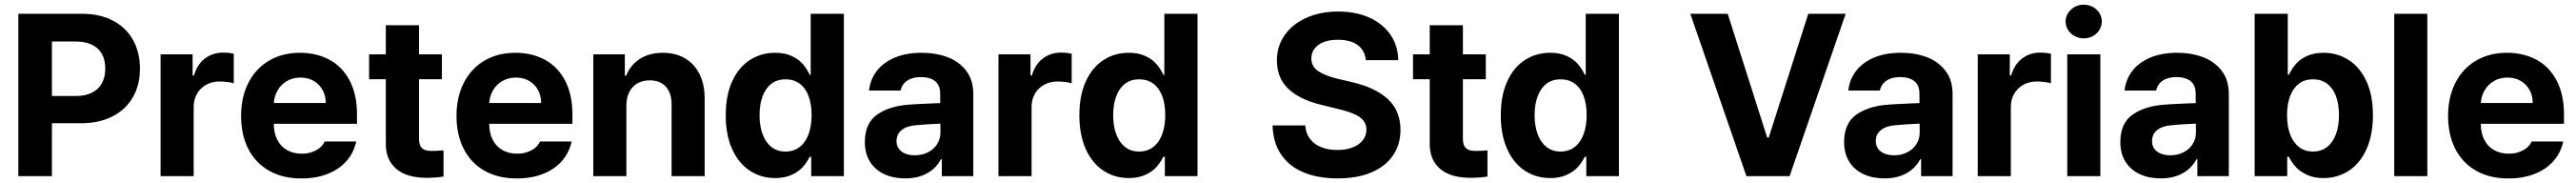

<svg xmlns="http://www.w3.org/2000/svg" viewBox="-20 -767 11230 797"><path d="M59.9 -707H336.6Q415.6 -707 472.8 -676.9Q530.1 -646.8 560 -592.6Q590 -538.5 590 -468Q590 -397.5 559.5 -344Q528.9 -290.4 471.1 -260.4Q413.2 -230.3 333.2 -230.3H155.2V-348.8H309.9Q352.4 -348.8 381.5 -363.7Q410.6 -378.6 424.8 -405.4Q438.9 -432.3 438.9 -468Q438.9 -504.3 424.8 -530.9Q410.6 -557.5 381.6 -571.9Q352.6 -586.3 309.5 -586.3H206.4V0H59.9Z M679.9 -530.3H819.6V-438.2H825.4Q839.5 -486.9 873.5 -512.4Q907.5 -538 952.8 -538Q976.1 -538 998.9 -533.2V-404.1Q989.6 -407.7 971.2 -409.9Q952.8 -412.1 937.1 -412.1Q904.9 -412.1 879.4 -398.2Q853.8 -384.3 839 -359Q824.2 -333.8 824.2 -301.4V0H679.9Z M1030.9 -262.4Q1030.9 -344 1062.8 -406.4Q1094.8 -468.9 1152.8 -503Q1210.9 -537.1 1287.7 -537.1Q1359.3 -537.1 1415.5 -507.1Q1471.7 -477.2 1503.9 -416.5Q1536.1 -355.8 1536.1 -268.6V-227.9H1090V-318.5H1399.8Q1399.8 -350.8 1385.8 -375.7Q1371.8 -400.7 1346.8 -415Q1321.8 -429.2 1289.9 -429.2Q1256.3 -429.2 1230 -413.7Q1203.7 -398.2 1188.9 -371.5Q1174 -344.8 1173.5 -313V-228.1Q1173.5 -188.3 1188.5 -158.7Q1203.4 -129.1 1231.2 -113.4Q1258.9 -97.7 1295.5 -97.7Q1319.7 -97.7 1339.7 -104.7Q1359.7 -111.6 1373.8 -123.1Q1387.8 -134.6 1394.8 -150.6H1532.7Q1522.3 -102.2 1490.5 -65.9Q1458.7 -29.5 1408.1 -9.7Q1357.5 10.2 1293.3 10.2Q1213.1 10.2 1154 -22.9Q1094.8 -56.1 1062.8 -117.6Q1030.9 -179.1 1030.9 -262.4Z M1906.2 -421.8H1588.9V-530.3H1906.2ZM1806.5 -657.2V-162.8Q1806.5 -142.8 1812.7 -131.2Q1818.9 -119.7 1829.9 -115Q1840.9 -110.3 1857 -109.7Q1877.5 -109.2 1913.4 -112.2V1.8Q1880.9 7.4 1837.7 7.4Q1784 7.4 1744.5 -9.1Q1704.9 -25.5 1683.1 -59.3Q1661.2 -93 1661.8 -143V-657.2Z M1969.9 -262.4Q1969.9 -344 2001.8 -406.4Q2033.7 -468.9 2091.8 -503Q2149.9 -537.1 2226.7 -537.1Q2298.3 -537.1 2354.5 -507.1Q2410.6 -477.2 2442.9 -416.5Q2475.1 -355.8 2475.1 -268.6V-227.9H2029V-318.5H2338.7Q2338.7 -350.8 2324.7 -375.7Q2310.8 -400.7 2285.8 -415Q2260.8 -429.2 2228.9 -429.2Q2195.3 -429.2 2169 -413.7Q2142.7 -398.2 2127.8 -371.5Q2113 -344.8 2112.4 -313V-228.1Q2112.4 -188.3 2127.4 -158.7Q2142.4 -129.1 2170.1 -113.4Q2197.8 -97.7 2234.5 -97.7Q2258.7 -97.7 2278.7 -104.7Q2298.7 -111.6 2312.7 -123.1Q2326.8 -134.6 2333.8 -150.6H2471.7Q2461.2 -102.2 2429.4 -65.9Q2397.7 -29.5 2347.1 -9.7Q2296.5 10.2 2232.3 10.2Q2152.1 10.2 2092.9 -22.9Q2033.7 -56.1 2001.8 -117.6Q1969.9 -179.1 1969.9 -262.4Z M2710.4 0H2566.2V-530.3H2703.6V-437.3H2709.3Q2728.2 -484.2 2769.3 -510.6Q2810.4 -537.1 2869 -537.1Q2924.3 -537.1 2965.4 -513.2Q3006.6 -489.3 3029.1 -444.4Q3051.6 -399.5 3051.6 -338V0H2907.4V-312.8Q2907.4 -345.5 2896.2 -368.8Q2885.1 -392 2863.8 -404.6Q2842.5 -417.1 2812.1 -417.1Q2781.9 -417.1 2758.8 -404.1Q2735.7 -391.1 2723.1 -366.4Q2710.4 -341.7 2710.4 -307.3Z M3143.4 -264.8Q3143.4 -352.8 3172.2 -414.2Q3201 -475.7 3249.8 -506.4Q3298.6 -537.1 3358.9 -537.1Q3400.8 -537.1 3431 -523.1Q3461.2 -509 3478.9 -488.7Q3496.6 -468.4 3509.5 -441.3H3513.7V-707H3658.3V0H3516V-84.4H3509.5Q3496.2 -57.9 3478.2 -38.4Q3460.2 -18.8 3430 -5.2Q3399.8 8.5 3359 8.5Q3298 8.5 3249 -23.2Q3199.9 -55 3171.7 -116.9Q3143.4 -178.9 3143.4 -264.8ZM3517.7 -265.6Q3517.7 -313.6 3504.5 -348.7Q3491.3 -383.8 3465.6 -402.7Q3440 -421.6 3403.9 -421.6Q3367.8 -421.6 3342.5 -402.3Q3317.1 -382.9 3304 -347.6Q3290.8 -312.3 3290.8 -265.6Q3290.8 -218.5 3304 -182.8Q3317.1 -147 3342.5 -127Q3367.8 -107 3403.9 -107Q3439.6 -107 3465.2 -126.6Q3490.8 -146.2 3504.3 -182.2Q3517.7 -218.2 3517.7 -265.6Z M4017.2 -225.3 3970.3 -221.4Q3931.8 -218 3909.8 -200.2Q3887.9 -182.4 3887.9 -152.6Q3887.9 -133 3897.9 -119.1Q3907.9 -105.2 3926.1 -98Q3944.3 -90.7 3967.2 -90.7Q3999.8 -90.7 4025.3 -103.8Q4050.7 -116.9 4065 -139.5Q4079.3 -162.1 4079.3 -189.6L4078.2 -360.7Q4078.2 -383.3 4068.6 -399.2Q4059 -415.1 4039.9 -423.2Q4020.7 -431.3 3994 -431.3Q3957.7 -431.3 3934.7 -415.9Q3911.7 -400.5 3905.8 -372.7H3768.1Q3772.9 -419.5 3801 -456.9Q3829.1 -494.3 3879.2 -515.7Q3929.2 -537.1 3997.3 -537.1Q4059.2 -537.1 4109.8 -518.2Q4160.4 -499.3 4191.5 -458.9Q4222.5 -418.5 4222.5 -357.3V0H4085.3V-73.4H4081.4Q4068.4 -48.4 4046.9 -30Q4025.5 -11.5 3995.3 -0.8Q3965.1 9.9 3926 9.9Q3874.7 9.9 3835 -8.2Q3795.4 -26.4 3772.6 -62.1Q3749.8 -97.8 3749.8 -148.2Q3749.8 -231.2 3804.5 -268.7Q3859.2 -306.3 3946.8 -311.6Q3961.5 -313.1 4037.2 -316.4L4085.1 -318.3L4086.1 -229Q4066.2 -228.4 4017.2 -225.3Z M4332.3 -530.3H4471.9V-438.2H4477.8Q4491.9 -486.9 4525.9 -512.4Q4559.9 -538 4605.1 -538Q4628.4 -538 4651.3 -533.2V-404.1Q4642 -407.7 4623.6 -409.9Q4605.2 -412.1 4589.4 -412.1Q4557.3 -412.1 4531.7 -398.2Q4506.1 -384.3 4491.3 -359Q4476.5 -333.8 4476.5 -301.4V0H4332.3Z M4684.9 -264.8Q4684.9 -352.8 4713.7 -414.2Q4742.5 -475.7 4791.3 -506.4Q4840.1 -537.1 4900.4 -537.1Q4942.3 -537.1 4972.5 -523.1Q5002.7 -509 5020.4 -488.7Q5038.1 -468.4 5051 -441.3H5055.2V-707H5199.8V0H5057.5V-84.4H5051Q5037.7 -57.9 5019.7 -38.4Q5001.8 -18.8 4971.5 -5.2Q4941.3 8.5 4900.5 8.5Q4839.5 8.5 4790.5 -23.2Q4741.4 -55 4713.2 -116.9Q4684.9 -178.9 4684.9 -264.8ZM5059.2 -265.6Q5059.2 -313.6 5046 -348.7Q5032.8 -383.8 5007.1 -402.7Q4981.5 -421.6 4945.4 -421.6Q4909.3 -421.6 4884 -402.3Q4858.6 -382.9 4845.5 -347.6Q4832.3 -312.3 4832.3 -265.6Q4832.3 -218.5 4845.5 -182.8Q4858.6 -147 4884 -127Q4909.3 -107 4945.4 -107Q4981.1 -107 5006.7 -126.6Q5032.3 -146.2 5045.8 -182.2Q5059.2 -218.2 5059.2 -265.6Z M5811.6 -593.9Q5775.7 -593.9 5749.6 -583.7Q5723.6 -573.4 5709.9 -555.1Q5696.1 -536.7 5696.1 -513.1Q5695.6 -477.5 5725.7 -457.4Q5755.8 -437.4 5809.1 -424.4L5872.8 -409.3Q5973 -386.5 6028.5 -336.5Q6084 -286.5 6084.6 -201.8Q6084.6 -137.5 6051.8 -89.8Q6019 -42.1 5957.6 -16.1Q5896.2 9.9 5810.6 9.9Q5724.9 9.9 5661.8 -16.4Q5598.8 -42.8 5564 -94.4Q5529.2 -146 5527 -220.6H5669.3Q5672.1 -185.9 5690.4 -161.9Q5708.6 -138 5739.2 -125.9Q5769.8 -113.8 5808.9 -113.8Q5847.3 -113.8 5876.1 -125Q5904.9 -136.2 5920.5 -156.4Q5936.2 -176.6 5936.2 -202.6Q5936.2 -226 5922.5 -242.5Q5908.9 -258.9 5882.7 -270.4Q5856.5 -281.8 5815.3 -291.8L5737.8 -310.8Q5644.8 -333.4 5595.4 -380.5Q5545.9 -427.7 5545.9 -503.6Q5545.9 -566.6 5580.4 -614.9Q5614.8 -663.1 5675.5 -690Q5736.2 -716.8 5812.9 -716.8Q5890.2 -716.8 5949.2 -690.2Q6008.1 -663.5 6041 -615.5Q6074 -567.5 6074.8 -505H5933.6Q5930.8 -533.1 5915.8 -553.3Q5900.8 -573.5 5874.4 -583.7Q5847.9 -593.9 5811.6 -593.9Z M6456.5 -421.8H6139.2V-530.3H6456.5ZM6356.7 -657.2V-162.8Q6356.7 -142.8 6363 -131.2Q6369.2 -119.7 6380.2 -115Q6391.2 -110.3 6407.3 -109.7Q6427.8 -109.2 6463.7 -112.2V1.8Q6431.2 7.4 6388 7.4Q6334.3 7.4 6294.7 -9.1Q6255.2 -25.5 6233.4 -59.3Q6211.5 -93 6212.1 -143V-657.2Z M6521.8 -264.8Q6521.8 -352.8 6550.6 -414.2Q6579.4 -475.7 6628.2 -506.4Q6677 -537.1 6737.3 -537.1Q6779.2 -537.1 6809.4 -523.1Q6839.6 -509 6857.3 -488.7Q6875 -468.4 6887.9 -441.3H6892.1V-707H7036.7V0H6894.5V-84.4H6887.9Q6874.6 -57.9 6856.6 -38.4Q6838.7 -18.8 6808.5 -5.2Q6778.2 8.5 6737.5 8.5Q6676.4 8.5 6627.4 -23.2Q6578.3 -55 6550.1 -116.9Q6521.8 -178.9 6521.8 -264.8ZM6896.1 -265.6Q6896.1 -313.6 6882.9 -348.7Q6869.7 -383.8 6844.1 -402.7Q6818.5 -421.6 6782.3 -421.6Q6746.2 -421.6 6720.9 -402.3Q6695.6 -382.9 6682.4 -347.6Q6669.2 -312.3 6669.2 -265.6Q6669.2 -218.5 6682.4 -182.8Q6695.6 -147 6720.9 -127Q6746.2 -107 6782.3 -107Q6818 -107 6843.6 -126.6Q6869.3 -146.2 6882.7 -182.2Q6896.1 -218.2 6896.1 -265.6Z M7683 -167.9H7689.7L7862.2 -707H8025.2L7780.8 0H7592.4L7348 -707H7511Z M8285.7 -225.3 8238.9 -221.4Q8200.3 -218 8178.4 -200.2Q8156.5 -182.4 8156.5 -152.6Q8156.5 -133 8166.5 -119.1Q8176.5 -105.2 8194.7 -98Q8212.9 -90.7 8235.7 -90.7Q8268.4 -90.7 8293.8 -103.8Q8319.3 -116.9 8333.6 -139.5Q8347.8 -162.1 8347.8 -189.6L8346.7 -360.7Q8346.7 -383.3 8337.1 -399.2Q8327.5 -415.1 8308.4 -423.2Q8289.3 -431.3 8262.5 -431.3Q8226.3 -431.3 8203.3 -415.9Q8180.2 -400.5 8174.3 -372.7H8036.7Q8041.4 -419.5 8069.6 -456.9Q8097.7 -494.3 8147.7 -515.7Q8197.8 -537.1 8265.9 -537.1Q8327.8 -537.1 8378.4 -518.2Q8429 -499.3 8460 -458.9Q8491.1 -418.5 8491.1 -357.3V0H8353.9V-73.4H8350Q8336.9 -48.4 8315.5 -30Q8294.1 -11.5 8263.9 -0.8Q8233.6 9.9 8194.5 9.9Q8143.2 9.9 8103.6 -8.2Q8063.9 -26.4 8041.1 -62.1Q8018.3 -97.8 8018.3 -148.2Q8018.3 -231.2 8073 -268.7Q8127.7 -306.3 8215.3 -311.6Q8230.1 -313.1 8305.7 -316.4L8353.7 -318.3L8354.6 -229Q8334.8 -228.4 8285.7 -225.3Z M8600.8 -530.3H8740.5V-438.2H8746.3Q8760.4 -486.9 8794.4 -512.4Q8828.4 -538 8873.7 -538Q8897 -538 8919.8 -533.2V-404.1Q8910.5 -407.7 8892.1 -409.9Q8873.7 -412.1 8858 -412.1Q8825.8 -412.1 8800.3 -398.2Q8774.7 -384.3 8759.9 -359Q8745.1 -333.8 8745.1 -301.4V0H8600.8Z M8991 -530.3H9135.2V0H8991ZM8983.8 -673.3Q8983.8 -693.3 8994.6 -710.2Q9005.5 -727 9023.6 -736.8Q9041.7 -746.6 9062.8 -746.6Q9084.4 -746.6 9102.5 -736.8Q9120.6 -727 9131.1 -710.2Q9141.7 -693.3 9141.7 -673.3Q9141.7 -653.7 9131.1 -636.6Q9120.6 -619.5 9102.5 -609.7Q9084.4 -599.9 9062.8 -599.9Q9041.7 -599.9 9023.6 -609.7Q9005.5 -619.5 8994.6 -636.6Q8983.8 -653.7 8983.8 -673.3Z M9489.8 -225.3 9443 -221.4Q9404.4 -218 9382.5 -200.2Q9360.6 -182.4 9360.6 -152.6Q9360.6 -133 9370.6 -119.1Q9380.6 -105.2 9398.8 -98Q9417 -90.7 9439.8 -90.7Q9472.5 -90.7 9497.9 -103.8Q9523.4 -116.9 9537.7 -139.5Q9551.9 -162.1 9551.9 -189.6L9550.8 -360.7Q9550.8 -383.3 9541.2 -399.2Q9531.6 -415.1 9512.5 -423.2Q9493.4 -431.3 9466.6 -431.3Q9430.4 -431.3 9407.4 -415.9Q9384.3 -400.5 9378.4 -372.7H9240.8Q9245.6 -419.5 9273.7 -456.9Q9301.8 -494.3 9351.8 -515.7Q9401.9 -537.1 9470 -537.1Q9531.9 -537.1 9582.5 -518.2Q9633.1 -499.3 9664.1 -458.9Q9695.2 -418.5 9695.2 -357.3V0H9558V-73.4H9554.1Q9541 -48.4 9519.6 -30Q9498.2 -11.5 9468 -0.8Q9437.7 9.9 9398.6 9.9Q9347.3 9.9 9307.7 -8.2Q9268 -26.4 9245.2 -62.1Q9222.4 -97.8 9222.4 -148.2Q9222.4 -231.2 9277.1 -268.7Q9331.8 -306.3 9419.4 -311.6Q9434.2 -313.1 9509.8 -316.4L9557.8 -318.3L9558.8 -229Q9538.9 -228.4 9489.8 -225.3Z M9807.9 -707H9952.2V-441.3H9956.8Q9971.3 -470.1 9988.5 -489.6Q10005.6 -509 10035.8 -523.1Q10066 -537.1 10107.3 -537.1Q10167.7 -537.1 10216.7 -506.4Q10265.8 -475.7 10294.6 -414.2Q10323.4 -352.8 10323.4 -264.8Q10323.4 -178.9 10295.2 -116.9Q10266.9 -55 10218 -23.2Q10169.2 8.5 10107.2 8.5Q10066.8 8.5 10036.9 -5.2Q10007 -18.8 9988.5 -38.4Q9970.1 -57.9 9956.8 -84.4H9949.8V0H9807.9ZM10061.9 -107Q10098 -107 10123.6 -127Q10149.1 -147 10162.3 -182.8Q10175.4 -218.5 10175.4 -265.6Q10175.4 -312.3 10162.5 -347.6Q10149.5 -382.9 10124 -402.3Q10098.4 -421.6 10061.9 -421.6Q10026.2 -421.6 10001.1 -402.7Q9976 -383.8 9962.5 -348.7Q9949.1 -313.6 9949.1 -265.6Q9949.1 -217.7 9962.5 -181.9Q9976 -146.2 10001.3 -126.6Q10026.6 -107 10061.9 -107Z M10560.5 0H10416.3V-707H10560.5Z M10651 -262.4Q10651 -344 10682.9 -406.4Q10714.9 -468.9 10772.9 -503Q10831 -537.1 10907.8 -537.1Q10979.4 -537.1 11035.6 -507.1Q11091.8 -477.2 11124 -416.5Q11156.2 -355.8 11156.2 -268.6V-227.9H10710.2V-318.5H11019.9Q11019.9 -350.8 11005.9 -375.7Q10991.9 -400.7 10966.9 -415Q10942 -429.2 10910 -429.2Q10876.4 -429.2 10850.1 -413.7Q10823.8 -398.2 10809 -371.5Q10794.1 -344.8 10793.6 -313V-228.1Q10793.6 -188.3 10808.6 -158.7Q10823.6 -129.1 10851.3 -113.4Q10879 -97.7 10915.6 -97.7Q10939.8 -97.7 10959.8 -104.7Q10979.8 -111.6 10993.9 -123.1Q11007.9 -134.6 11014.9 -150.6H11152.9Q11142.4 -102.2 11110.6 -65.9Q11078.8 -29.5 11028.2 -9.7Q10977.6 10.2 10913.4 10.2Q10833.3 10.2 10774.1 -22.9Q10714.9 -56.1 10682.9 -117.6Q10651 -179.1 10651 -262.4Z"/></svg>

Font: Pretendard Std Variable
Style: Regular
Weight: 400
Designer: Base glyphs from Inter by Rasmus Andersson; Hangeul glyphs from Noto Sans CJK(Source Han Sans) by Jang Soo-young and Kan
Foundry: Kil Hyung-jin
Version: Version 1.309;Glyphs 3.2 (3225)